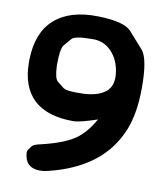

<svg xmlns="http://www.w3.org/2000/svg" viewBox="-85 -810 780 906"><g transform="rotate(10 305.0 -357.5)"><path d="M319.3 -166.5Q266.1 -125 145.5 -97.2Q116.2 -90.8 109.1 -81.3Q102.1 -71.8 95 -62.3Q87.9 -52.7 94.7 -26.4Q95.7 -22 97.2 -17.6Q107.9 10.3 134.8 19.5Q163.6 29.8 203.6 20Q460.9 -41.5 540.5 -239.3Q573.2 -320.8 573.7 -440.9Q574.2 -583.5 540.3 -621.8Q506.3 -660.2 472.2 -698.5Q438 -736.8 313.5 -739.7Q177.2 -743.2 103 -676.8Q30.8 -612.8 27.8 -482.4Q27.8 -476.6 27.8 -470.7Q27.8 -354.5 90.8 -293.5Q155.3 -232.4 280.8 -232.4Q313 -232.4 396 -260.7Q362.8 -201.2 319.3 -166.5ZM302.2 -368.2Q225.6 -365.7 210 -378.2Q194.3 -390.6 178.7 -403.1Q163.1 -415.5 160.6 -472.7Q160.2 -476.6 160.2 -481Q160.2 -558.6 175.3 -576.4Q190.4 -594.2 205.3 -611.8Q220.2 -629.4 300.8 -629.4Q307.1 -629.9 314.5 -629.4Q361.3 -627.4 395 -592.8Q435.5 -550.8 441.4 -483.9Q446.3 -430.2 415 -402.8Q383.3 -375 320.3 -369.1Q311.5 -368.7 302.2 -368.2Z"/></g></svg>

Font: Comic Relief
Style: Bold
Weight: 700
Designer: Jeff Davis
Foundry: Loudifier
Version: Version 1.200; ttfautohint (v1.8.4.7-5d5b)